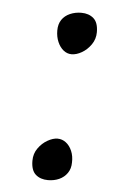

<svg xmlns="http://www.w3.org/2000/svg" viewBox="-42 -523 360 555"><g transform="rotate(5 137.5 -245.0)"><path d="M153.9 -368.1Q141.1 -368.1 130.4 -376.7Q119.8 -385.3 113.5 -400Q107.1 -414.8 107.1 -433Q107.1 -451.7 115.7 -464.3Q124.2 -476.8 139.3 -483.4Q154.4 -490 172.1 -490Q193.9 -490 207.7 -477.9Q221.5 -465.9 221.5 -437.7Q221.5 -418 210.3 -401.9Q199 -385.8 183.6 -377Q168.2 -368.1 153.9 -368.1ZM117.8 0.3Q95.9 0.3 82.1 -11.7Q68.3 -23.8 68.3 -51.7Q68.3 -72.4 79.6 -88.1Q90.8 -103.9 106.4 -112.7Q122 -121.6 135.3 -121.6Q148.8 -121.6 159.8 -113.1Q170.8 -104.7 177.1 -89.8Q183.4 -74.9 182.7 -56.7Q182.7 -38.6 173.8 -25.8Q164.9 -12.9 150.3 -6.3Q135.7 0.3 117.8 0.3Z"/></g></svg>

Font: Briem Hand Thin
Style: Regular
Weight: 100
Designer: Gunnlaugur SE Briem, Eben Sorkin
Foundry: Sorkin Type Co.
Version: Version 1.003